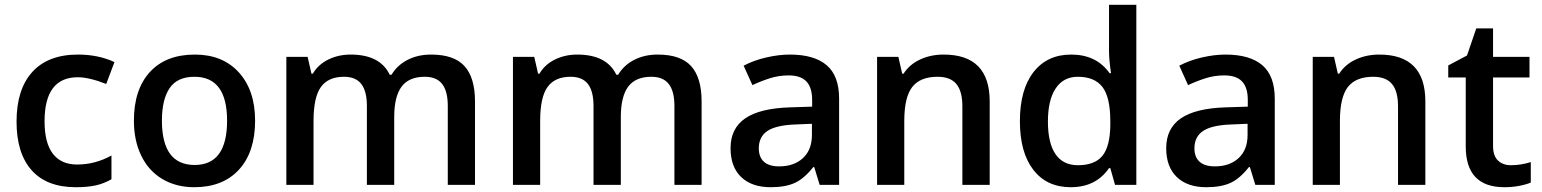

<svg xmlns="http://www.w3.org/2000/svg" viewBox="-20 -780 6504 810"><path d="M299.8 9.8Q177.2 9.8 113.5 -61.8Q49.8 -133.3 49.8 -267.1Q49.8 -403.3 116.5 -476.6Q183.1 -549.8 309.1 -549.8Q394.5 -549.8 462.9 -518.1L428.2 -425.8Q355.5 -454.1 308.1 -454.1Q168 -454.1 168 -268.1Q168 -177.2 202.9 -131.6Q237.8 -85.9 305.2 -85.9Q381.8 -85.9 450.2 -124V-23.9Q419.4 -5.9 384.5 2Q349.6 9.8 299.8 9.8Z M1056.2 -271Q1056.2 -138.7 988.3 -64.5Q920.4 9.8 799.3 9.8Q723.6 9.8 665.5 -24.4Q607.4 -58.6 576.2 -122.6Q544.9 -186.5 544.9 -271Q544.9 -402.3 612.3 -476.1Q679.7 -549.8 802.2 -549.8Q919.4 -549.8 987.8 -474.4Q1056.2 -398.9 1056.2 -271ZM663.1 -271Q663.1 -84 801.3 -84Q938 -84 938 -271Q938 -456.1 800.3 -456.1Q728 -456.1 695.6 -408.2Q663.1 -360.4 663.1 -271Z M1643.1 0H1527.8V-333Q1527.8 -395 1504.4 -425.5Q1481 -456.1 1431.2 -456.1Q1364.7 -456.1 1333.7 -412.8Q1302.7 -369.6 1302.7 -269V0H1188V-540H1277.8L1293.9 -469.2H1299.8Q1322.3 -507.8 1365 -528.8Q1407.7 -549.8 1459 -549.8Q1583.5 -549.8 1624 -464.8H1631.8Q1655.8 -504.9 1699.2 -527.3Q1742.7 -549.8 1798.8 -549.8Q1895.5 -549.8 1939.7 -501Q1983.9 -452.1 1983.9 -352.1V0H1869.1V-333Q1869.1 -395 1845.5 -425.5Q1821.8 -456.1 1772 -456.1Q1705.1 -456.1 1674.1 -414.3Q1643.1 -372.6 1643.1 -286.1Z M2599.1 0H2483.9V-333Q2483.9 -395 2460.4 -425.5Q2437 -456.1 2387.2 -456.1Q2320.8 -456.1 2289.8 -412.8Q2258.8 -369.6 2258.8 -269V0H2144V-540H2233.9L2250 -469.2H2255.9Q2278.3 -507.8 2321 -528.8Q2363.8 -549.8 2415 -549.8Q2539.6 -549.8 2580.1 -464.8H2587.9Q2611.8 -504.9 2655.3 -527.3Q2698.7 -549.8 2754.9 -549.8Q2851.6 -549.8 2895.8 -501Q2939.9 -452.1 2939.9 -352.1V0H2825.2V-333Q2825.2 -395 2801.5 -425.5Q2777.8 -456.1 2728 -456.1Q2661.1 -456.1 2630.1 -414.3Q2599.1 -372.6 2599.1 -286.1Z M3438 0 3415 -75.2H3411.1Q3372.1 -25.9 3332.5 -8.1Q3293 9.8 3231 9.8Q3151.4 9.8 3106.7 -33.2Q3062 -76.2 3062 -154.8Q3062 -238.3 3124 -280.8Q3186 -323.2 3313 -327.1L3406.2 -330.1V-358.9Q3406.2 -410.6 3382.1 -436.3Q3357.9 -461.9 3307.1 -461.9Q3265.6 -461.9 3227.5 -449.7Q3189.5 -437.5 3154.3 -420.9L3117.2 -502.9Q3161.1 -525.9 3213.4 -537.8Q3265.6 -549.8 3312 -549.8Q3415 -549.8 3467.5 -504.9Q3520 -460 3520 -363.8V0ZM3267.1 -78.1Q3329.6 -78.1 3367.4 -113Q3405.3 -147.9 3405.3 -210.9V-257.8L3335.9 -254.9Q3254.9 -252 3218 -227.8Q3181.2 -203.6 3181.2 -153.8Q3181.2 -117.7 3202.6 -97.9Q3224.1 -78.1 3267.1 -78.1Z M4155.3 0H4040V-332Q4040 -394.5 4014.9 -425.3Q3989.7 -456.1 3935.1 -456.1Q3862.3 -456.1 3828.6 -413.1Q3794.9 -370.1 3794.9 -269V0H3680.2V-540H3770L3786.1 -469.2H3792Q3816.4 -507.8 3861.3 -528.8Q3906.2 -549.8 3960.9 -549.8Q4155.3 -549.8 4155.3 -352.1Z M4497.1 9.8Q4396 9.8 4339.4 -63.5Q4282.7 -136.7 4282.7 -269Q4282.7 -401.9 4340.1 -475.8Q4397.5 -549.8 4499 -549.8Q4605.5 -549.8 4661.1 -471.2H4667Q4658.7 -529.3 4658.7 -563V-759.8H4773.9V0H4684.1L4664.1 -70.8H4658.7Q4603.5 9.8 4497.1 9.8ZM4527.8 -83Q4598.6 -83 4630.9 -122.8Q4663.1 -162.6 4664.1 -252V-268.1Q4664.1 -370.1 4630.9 -413.1Q4597.7 -456.1 4526.9 -456.1Q4466.3 -456.1 4433.6 -407Q4400.9 -357.9 4400.9 -267.1Q4400.9 -177.2 4432.6 -130.1Q4464.4 -83 4527.8 -83Z M5275.9 0 5252.9 -75.2H5249Q5210 -25.9 5170.4 -8.1Q5130.9 9.8 5068.8 9.8Q4989.3 9.8 4944.6 -33.2Q4899.9 -76.2 4899.9 -154.8Q4899.9 -238.3 4961.9 -280.8Q5023.9 -323.2 5150.9 -327.1L5244.1 -330.1V-358.9Q5244.1 -410.6 5220 -436.3Q5195.8 -461.9 5145 -461.9Q5103.5 -461.9 5065.4 -449.7Q5027.3 -437.5 4992.2 -420.9L4955.1 -502.9Q4999 -525.9 5051.3 -537.8Q5103.5 -549.8 5149.9 -549.8Q5252.9 -549.8 5305.4 -504.9Q5357.9 -460 5357.9 -363.8V0ZM5105 -78.1Q5167.5 -78.1 5205.3 -113Q5243.2 -147.9 5243.2 -210.9V-257.8L5173.8 -254.9Q5092.8 -252 5055.9 -227.8Q5019 -203.6 5019 -153.8Q5019 -117.7 5040.5 -97.9Q5062 -78.1 5105 -78.1Z M5993.2 0H5877.9V-332Q5877.9 -394.5 5852.8 -425.3Q5827.6 -456.1 5772.9 -456.1Q5700.2 -456.1 5666.5 -413.1Q5632.8 -370.1 5632.8 -269V0H5518.1V-540H5607.9L5624 -469.2H5629.9Q5654.3 -507.8 5699.2 -528.8Q5744.1 -549.8 5798.8 -549.8Q5993.2 -549.8 5993.2 -352.1Z M6354 -83Q6396 -83 6438 -96.2V-9.8Q6418.9 -1.5 6388.9 4.2Q6358.9 9.8 6326.7 9.8Q6163.6 9.8 6163.6 -162.1V-453.1H6089.8V-503.9L6168.9 -545.9L6208 -660.2H6278.8V-540H6432.6V-453.1H6278.8V-164.1Q6278.8 -122.6 6299.6 -102.8Q6320.3 -83 6354 -83Z"/></svg>

Font: f0_41667          
Style: Regular
Weight: 600
Foundry: Ascender Corporation
Version: Version 1.10